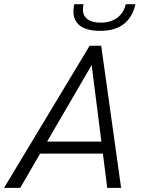

<svg xmlns="http://www.w3.org/2000/svg" viewBox="-43 -912 697 932"><path d="M567.4 -891.6H614.3Q585 -762.2 443.4 -762.2Q367.7 -762.2 335.4 -796.1Q303.2 -830.1 317.9 -891.6H362.8Q352.5 -846.7 375.2 -824.5Q397.9 -802.2 445.8 -802.2Q494.6 -802.2 526.1 -825.7Q557.6 -849.1 567.4 -891.6ZM392.1 -689.9H448.2L544.9 0H477.5L456.5 -166.5H151.9L55.2 0H-23.4ZM185.5 -224.6H449.2L401.9 -596.2Z"/></svg>

Font: HK Grotesk Legacy
Style: Italic
Weight: 400
Italic angle: -13°
Designer: Alfredo Marco Pradil
Foundry: Hanken Design Co.
Version: Version 2.022;PS 002.022;hotconv 1.0.88;makeotf.lib2.5.64775